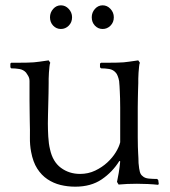

<svg xmlns="http://www.w3.org/2000/svg" viewBox="-20 -691 639 722"><path d="M429 -86Q403 -44 362.5 -16.5Q322 11 263 11Q234 11 207.5 4.5Q181 -2 158.5 -17Q136 -32 120 -57Q104 -82 97 -120Q92 -146 92.5 -174.5Q93 -203 92 -232Q92 -245 91.5 -267.5Q91 -290 91 -313.5Q91 -337 91 -357Q91 -377 91 -386Q91 -397 86 -405.5Q81 -414 78 -418Q68 -429 53 -431.5Q38 -434 22 -434L19 -438V-452L22 -455H40Q57 -455 83 -455.5Q109 -456 128 -459L163 -464L169 -455Q167 -451 166 -440.5Q165 -430 164 -418Q163 -406 163 -395Q163 -384 163 -378Q163 -361 162.5 -340.5Q162 -320 161.5 -299Q161 -278 160.5 -259Q160 -240 160 -227Q160 -205 161.5 -177.5Q163 -150 168 -130Q178 -83 209 -60Q240 -37 281 -37Q312 -37 338 -49.5Q364 -62 383.5 -80Q403 -98 415.5 -118.5Q428 -139 432 -156V-286Q432 -307 431.5 -321.5Q431 -336 430.5 -347Q430 -358 429.5 -367Q429 -376 428 -386Q426 -397 422.5 -405.5Q419 -414 416 -417Q406 -429 391 -431.5Q376 -434 360 -434L356 -438V-452L360 -455H378Q395 -455 421 -455.5Q447 -456 465 -459L500 -464L506 -455Q504 -451 503 -440.5Q502 -430 501 -418Q500 -406 500 -395Q500 -384 500 -378Q500 -370 499.5 -363Q499 -356 499 -346Q499 -336 498.5 -322.5Q498 -309 498 -287V-175Q498 -153 498.5 -139Q499 -125 499.5 -115Q500 -105 500.5 -96.5Q501 -88 501 -78Q503 -55 506 -44.5Q509 -34 516 -29Q524 -21 539.5 -19.5Q555 -18 571 -18L575 -14L577 0L575 4Q557 2 536 1Q515 0 495 0Q457 0 426 3L420 -7Q423 -20 426.5 -41Q430 -62 432 -84ZM168 -626Q168 -644 180 -657.5Q192 -671 209 -671Q226 -671 238.5 -657.5Q251 -644 251 -626Q251 -607 238.5 -594.5Q226 -582 209 -582Q192 -582 180 -594.5Q168 -607 168 -626ZM325 -626Q325 -644 337 -657.5Q349 -671 366 -671Q383 -671 395.5 -657.5Q408 -644 408 -626Q408 -607 395.5 -594.5Q383 -582 366 -582Q349 -582 337 -594.5Q325 -607 325 -626Z"/></svg>

Font: Quattrocento
Style: Regular
Weight: 400
Designer: Pablo Impallari
Foundry: Pablo Impallari, Igino Marini, Branda Gallo
Version: Version 2.000